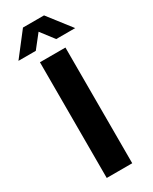

<svg xmlns="http://www.w3.org/2000/svg" viewBox="-261 -973 818 1026"><g transform="rotate(-30 148.0 -460.0)"><path d="M226.1 -713.9V0H68.8V-713.9ZM212.9 -919.9 323.2 -777.8H206.1L144 -858.9L80.1 -777.8H-26.9L83 -919.9Z"/></g></svg>

Font: XB Khoramshahr
Style: Bold
Weight: 700
Designer: Behnam
Foundry: Irmug
Version: Version 8.005 2009